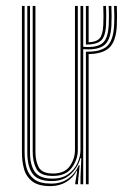

<svg xmlns="http://www.w3.org/2000/svg" viewBox="-20 -620 444 646"><path d="M250.8 0V-22.2L253.5 -87.8H250.5Q242.2 -56.5 217.2 -33.5Q192.2 -10.5 154 -10.8Q107.8 -10.8 89.8 -35.2Q71.8 -59.8 71.8 -107.5V-600H81V-108.2Q81 -64.8 97.1 -41.9Q113.2 -19 156.5 -19Q189 -19 209.9 -34.2Q230.8 -49.5 240.8 -71.9Q250.8 -94.2 250.8 -115.5V-600H260V-462.5Q269.2 -461.8 276.2 -461.8Q312.8 -461.8 328.1 -477.9Q343.5 -494 345.8 -535Q346.5 -546.8 346.5 -565.4Q346.5 -584 345.5 -600H354.8Q355.5 -583.8 355.5 -566.2Q355.5 -548.8 354.8 -533Q352.2 -489.2 334.6 -471.5Q317 -453.8 276.2 -453.8Q271.5 -453.8 266.8 -454.1Q262 -454.5 260 -454.8V0ZM150.2 6.2Q109 6.2 88.4 -9.9Q67.8 -26 60.8 -51.6Q53.8 -77.2 53.8 -106V-600H62.8V-107.2Q62.8 -79.8 69.2 -55.8Q75.8 -31.8 95 -17Q114.2 -2.2 152.2 -2.2Q185.5 -2.2 209.2 -18.9Q233 -35.5 245 -64.2H248L242.5 -9.2V0H233.2V-5.2L239.8 -45H237.8Q225.5 -21.2 202.4 -7.5Q179.2 6.2 150.2 6.2ZM157.8 -28Q115.2 -28 102.6 -51.8Q90 -75.5 90 -109.5V-600H99.2V-110Q99.2 -77.8 110.5 -57Q121.8 -36.2 158.8 -36.2Q197.5 -36.2 214.9 -61.1Q232.2 -86 232.2 -114.5V-600H241.8V-114.8Q241.8 -84 221.9 -56Q202 -28 157.8 -28ZM269 0V-446.2Q318 -445 339.5 -464Q361 -483 363.8 -532.5Q364.8 -548.8 364.6 -566.9Q364.5 -585 363.8 -600H373Q373.8 -585.2 373.8 -566.6Q373.8 -548 373 -532.2Q370 -481.2 348.2 -460Q326.5 -438.8 278.2 -438V0ZM269 -470V-600H278.2V-477.8Q303.8 -478.5 314.8 -490.6Q325.8 -502.8 327.5 -535.2Q328.2 -546.5 328.2 -565Q328.2 -583.5 327.5 -600H336.5Q337.5 -584.8 337.4 -566.2Q337.2 -547.8 336.8 -535.2Q334.5 -495 318.6 -482.4Q302.8 -469.8 269 -470Z"/></svg>

Font: Big Shoulders Inline Display Light
Style: Regular
Weight: 300
Designer: Patric King
Foundry: XO Type Co
Version: Version 1.000